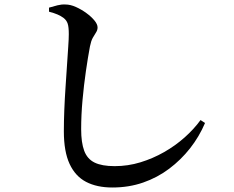

<svg xmlns="http://www.w3.org/2000/svg" viewBox="-20 -789 1040 854"><path d="M480 45Q411 45 363 20Q315 -5 289.5 -60Q264 -115 264 -205Q264 -249 266 -299.5Q268 -350 271.5 -401Q275 -452 278 -498.5Q281 -545 283.5 -581Q286 -617 286 -637Q286 -669 281 -684Q276 -699 263 -709Q251 -718 236 -724.5Q221 -731 198 -737V-755Q218 -761 236 -765.5Q254 -770 271 -769Q293 -769 317.5 -758Q342 -747 364 -731Q386 -715 400 -698Q414 -681 414 -667Q414 -655 407 -644.5Q400 -634 392.5 -620.5Q385 -607 380 -582Q371 -534 362 -472Q353 -410 347 -343.5Q341 -277 341 -214Q341 -155 354.5 -118.5Q368 -82 400.5 -66Q433 -50 490 -50Q549 -50 604.5 -67Q660 -84 710 -112.5Q760 -141 801.5 -178Q843 -215 872 -255L892 -242Q866 -181 825.5 -129.5Q785 -78 732.5 -38.5Q680 1 616.5 23Q553 45 480 45Z"/></svg>

Font: Noto Serif SC ExtraLight SemiBold
Style: Regular
Weight: 600
Version: Version 2.002-H1;hotconv 1.1.0;makeotfexe 2.6.0